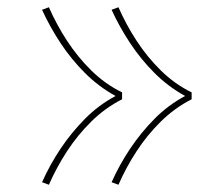

<svg xmlns="http://www.w3.org/2000/svg" viewBox="-20 -605 616 530"><path d="M307 -95Q328 -143 357 -187.5Q386 -232 424 -269.5Q462 -307 509 -331V-350Q462 -373 424 -410.5Q386 -448 357 -492.5Q328 -537 307 -585L288 -578Q310 -530 339.5 -485.5Q369 -441 406.5 -403.5Q444 -366 491 -340Q444 -315 406.5 -277Q369 -239 339.5 -195Q310 -151 288 -102ZM115 -95Q136 -143 165 -187.5Q194 -232 232 -269.5Q270 -307 317 -331V-350Q270 -373 232 -410.5Q194 -448 165 -492.5Q136 -537 115 -585L96 -578Q118 -530 147.5 -485.5Q177 -441 214.5 -403.5Q252 -366 299 -340Q252 -315 214.5 -277Q177 -239 147.5 -195Q118 -151 96 -102Z"/></svg>

Font: Iosevka Sparkle Thin
Style: Regular
Weight: 100
Designer: Belleve Invis
Foundry: Belleve Invis
Version: Version 4.5.0; ttfautohint (v1.8.3)